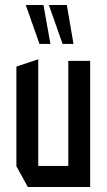

<svg xmlns="http://www.w3.org/2000/svg" viewBox="-20 -753 429 773"><path d="M92 0 46 -84V-485L133 -514H134V-85H255V-508H343V0ZM232 -576 177 -732V-733H249L276 -576ZM139 -576 84 -732V-733H155L183 -576Z"/></svg>

Font: Foldit Thin
Style: Regular
Weight: 400
Version: Version 1.003